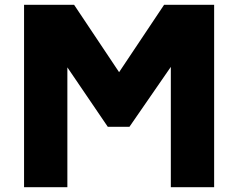

<svg xmlns="http://www.w3.org/2000/svg" viewBox="-20 -778 990 798"><path d="M870 -758V0H690V-500L518 -251H428L260 -498V0H80V-758H288L475 -478L662 -758Z"/></svg>

Font: Biryani Black
Style: Regular
Weight: 900
Designer: Dan Reynolds and Mathieu Reguer
Foundry: Dan Reynolds and Mathieu Reguer
Version: Version 1.004; ttfautohint (v1.1) -l 5 -r 5 -G 72 -x 0 -D la